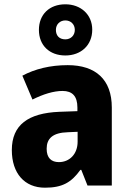

<svg xmlns="http://www.w3.org/2000/svg" viewBox="-20 -863 603 893"><path d="M284 -605C356 -605 409 -652 409 -725C409 -796 355 -843 284 -843C210 -843 161 -796 161 -724C161 -652 210 -605 284 -605ZM284 -680C255 -680 240 -698 240 -724C240 -750 259 -768 284 -768C309 -768 328 -750 328 -724C328 -698 309 -680 284 -680ZM295 -560C213 -560 142 -542 84 -511L131 -400C181 -425 229 -440 271 -440C316 -440 340 -416 340 -363V-346L256 -343C111 -337 35 -282 35 -165C35 -57 94 10 189 10C271 10 312 -15 354 -73H358L387 0H500V-363C500 -493 425 -560 295 -560ZM296 -248 341 -250V-204C341 -146 303 -109 254 -109C219 -109 197 -128 197 -171C197 -218 224 -246 296 -248Z"/></svg>

Font: Noto Sans Thai SemCond ExtBd
Style: Regular
Weight: 800
Width: 4
Designer: Monotype Design Team
Foundry: Monotype Imaging Inc.
Version: Version 2.002